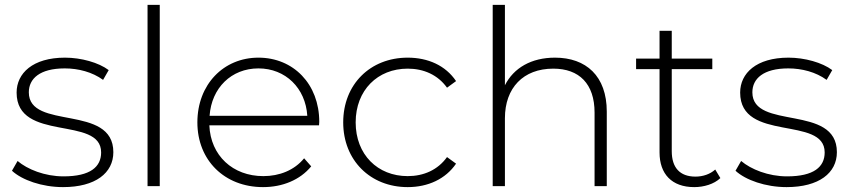

<svg xmlns="http://www.w3.org/2000/svg" viewBox="-20 -762 3480 786"><path d="M238 4C152 4 70 -25 29 -63C29 -63 52 -103 52 -103C92 -69 163 -40 240 -40C350 -40 394 -79 394 -138C394 -290 48 -178 48 -383C48 -462 114 -526 246 -526C312 -526 384 -506 425 -475C425 -475 402 -435 402 -435C358 -467 301 -482 245 -482C143 -482 98 -440 98 -384C98 -227 444 -338 444 -139C444 -54 371 4 238 4Z M634 0C634 0 584 0 584 0C584 0 584 -742 584 -742C584 -742 634 -742 634 -742C634 -742 634 0 634 0Z M1287 -263C1287 -259 1286 -254 1286 -249C1286 -249 837 -249 837 -249C842 -125 933 -41 1058 -41C1124 -41 1185 -65 1225 -114C1225 -114 1254 -81 1254 -81C1208 -25 1136 4 1057 4C899 4 788 -106 788 -261C788 -416 895 -526 1038 -526C1181 -526 1287 -418 1287 -263ZM1038 -482C927 -482 846 -402 838 -288C838 -288 1238 -288 1238 -288C1231 -401 1149 -482 1038 -482Z M1649 4C1496 4 1385 -106 1385 -261C1385 -417 1496 -526 1649 -526C1732 -526 1804 -494 1847 -430C1847 -430 1810 -403 1810 -403C1772 -456 1714 -481 1649 -481C1526 -481 1436 -393 1436 -261C1436 -129 1526 -41 1649 -41C1714 -41 1772 -66 1810 -119C1810 -119 1847 -92 1847 -92C1804 -29 1732 4 1649 4Z M2252 -526C2379 -526 2464 -451 2464 -305C2464 -305 2464 0 2464 0C2464 0 2414 0 2414 0C2414 0 2414 -301 2414 -301C2414 -419 2351 -481 2245 -481C2122 -481 2047 -402 2047 -278C2047 -278 2047 0 2047 0C2047 0 1997 0 1997 0C1997 0 1997 -742 1997 -742C1997 -742 2047 -742 2047 -742C2047 -742 2047 -413 2047 -413C2083 -484 2155 -526 2252 -526Z M2908 -68C2908 -68 2929 -33 2929 -33C2903 -8 2861 4 2822 4C2730 4 2680 -50 2680 -138C2680 -138 2680 -479 2680 -479C2680 -479 2584 -479 2584 -479C2584 -479 2584 -522 2584 -522C2584 -522 2680 -522 2680 -522C2680 -522 2680 -636 2680 -636C2680 -636 2730 -636 2730 -636C2730 -636 2730 -522 2730 -522C2730 -522 2896 -522 2896 -522C2896 -522 2896 -479 2896 -479C2896 -479 2730 -479 2730 -479C2730 -479 2730 -143 2730 -143C2730 -76 2763 -39 2827 -39C2858 -39 2887 -49 2908 -68Z M3200 4C3114 4 3032 -25 2991 -63C2991 -63 3014 -103 3014 -103C3054 -69 3125 -40 3202 -40C3312 -40 3356 -79 3356 -138C3356 -290 3010 -178 3010 -383C3010 -462 3076 -526 3208 -526C3274 -526 3346 -506 3387 -475C3387 -475 3364 -435 3364 -435C3320 -467 3263 -482 3207 -482C3105 -482 3060 -440 3060 -384C3060 -227 3406 -338 3406 -139C3406 -54 3333 4 3200 4Z"/></svg>

Font: TamingNoise
Style: Regular
Weight: 500
Designer: Julieta Ulanovsky
Foundry: Julieta Ulanovsky
Version: ""